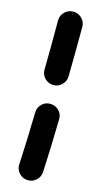

<svg xmlns="http://www.w3.org/2000/svg" viewBox="-121 -758 451 852"><g transform="rotate(15 104.5 -332.5)"><path d="M104.5 -719.7Q127.4 -719.7 143.8 -703.6Q160.2 -687.5 160.2 -664.6Q160.2 -611.3 159.7 -553.7Q159.2 -496.1 158.2 -436Q157.7 -413.6 141.1 -397.5Q124.5 -381.3 101.6 -381.8Q79.1 -382.3 63 -398.7Q46.9 -415 47.4 -438Q48.3 -497.6 48.6 -554.7Q48.8 -611.8 48.8 -664.6Q48.8 -687.5 65.4 -703.6Q82 -719.7 104.5 -719.7ZM112.8 -297.9Q135.7 -297.4 151.9 -281Q168 -264.6 167 -241.7Q165.5 -175.8 163.6 -113.3Q161.6 -50.8 158.7 3.4Q157.2 25.9 140.1 41.3Q123 56.6 100.1 55.2Q77.6 54.2 62 36.9Q46.4 19.5 47.9 -3.4Q50.8 -56.2 53 -117.2Q55.2 -178.2 56.6 -243.7Q57.1 -266.6 73.5 -282.7Q89.8 -298.8 112.8 -297.9Z"/></g></svg>

Font: Mikhak-FD SemiBold
Style: Regular
Weight: 600
Designer: Amin Abedi
Version: Version 3.2